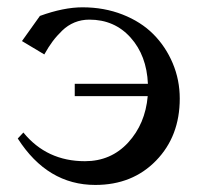

<svg xmlns="http://www.w3.org/2000/svg" viewBox="-20 -511 548 533"><path d="M41 -397 90.8 -466.8Q156.7 -490.7 209 -490.7Q269 -490.7 320.1 -470.7Q371.1 -450.7 405.5 -416.3Q439.9 -381.8 459.5 -335.4Q479 -289.1 479 -237.3Q479 -132.8 413.3 -65.2Q347.7 2.4 244.6 2.4Q111.8 2.4 29.3 -126.5L44.9 -143.1Q109.9 -63.5 215.8 -63.5Q288.1 -63.5 335.7 -115.2Q383.3 -167 390.1 -244.1H187.5V-278.3H390.6Q387.2 -356.9 342.5 -406.7Q297.9 -456.5 228 -456.5Q206.1 -456.5 187 -448.7Q168 -440.9 152.6 -426Q137.2 -411.1 126 -396Q114.7 -380.9 103 -359.9Z"/></svg>

Font: Flanker
Style: Regular
Weight: 400
Designer: Flanker
Foundry: Flanker
Version: Version 2.027